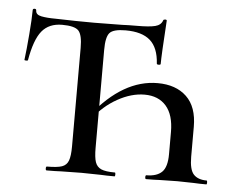

<svg xmlns="http://www.w3.org/2000/svg" viewBox="-42 -545 716 594"><g transform="rotate(5 316.0 -248.5)"><path d="M565 -174V-81Q565 -41 578.5 -26.5Q592 -12 619 -12Q621 -12 621 -6Q621 0 619 0Q596 0 580 -1L529 -2L475 -1Q458 0 432 0Q429 0 429 -6Q429 -12 432 -12Q464 -12 480 -27.5Q496 -43 496 -83V-152Q496 -205 472 -232.5Q448 -260 405 -260Q364 -260 321 -236Q278 -212 247 -171L242 -183Q335 -299 442 -299Q499 -299 532 -267.5Q565 -236 565 -174ZM132 -453Q91 -453 69 -426Q47 -399 36 -335Q36 -333 30.5 -333Q25 -333 25 -335Q29 -366 33 -415Q37 -464 37 -490Q37 -495 42.5 -495Q48 -495 48 -490Q48 -477 65.5 -473.5Q83 -470 109 -470Q177 -468 230 -468L317 -469Q334 -470 363 -470Q401 -470 419 -474.5Q437 -479 442 -494Q443 -497 448 -497Q453 -497 453 -494Q446 -386 446 -359Q446 -356 440 -356Q434 -356 434 -359Q431 -408 405.5 -430.5Q380 -453 329 -453Q291 -453 279.5 -440Q268 -427 268 -387V-83Q268 -53 273 -38.5Q278 -24 291.5 -18Q305 -12 334 -12Q336 -12 336 -6Q336 0 334 0Q307 0 291 -1L231 -2L168 -1Q152 0 123 0Q120 0 120 -6Q120 -12 123 -12Q155 -12 169.5 -17Q184 -22 189.5 -36.5Q195 -51 195 -81V-387Q195 -427 183 -440Q171 -453 132 -453Z"/></g></svg>

Font: Cormorant SC Medium
Style: Regular
Weight: 500
Designer: Christian Thalmann (Catharsis Fonts)
Foundry: Catharsis Fonts
Version: Version 4.000